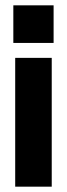

<svg xmlns="http://www.w3.org/2000/svg" viewBox="-20 -520 251 720"><path d="M181 -500V-359H30V-500ZM37 180V-303H174V180Z"/></svg>

Font: TASA Orbiter Display
Style: Bold
Weight: 700
Designer: Weizhong Zhang
Version: Version 1.000;Glyphs 3.1.2 (3151)